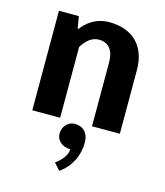

<svg xmlns="http://www.w3.org/2000/svg" viewBox="-113 -596 801 932"><g transform="rotate(15 287.5 -130.0)"><path d="M295 -415C340 -415 370 -385 370 -320V0H510V-320C510 -440 440 -510 320 -510C230 -510 185 -440 185 -440H180L170 -500H70V0H210V-355C210 -355 240 -415 295 -415ZM227 75C227 107 254 135 297 135C297 180 242 216 242 216L272 250C272 250 357 200 357 85C357 38 329 10 287 10C255 10 227 38 227 75Z"/></g></svg>

Font: Scada
Style: Bold
Weight: 700
Designer: Jovanny Lemonad
Foundry: Jovanny Lemonad
Version: Version 3.005